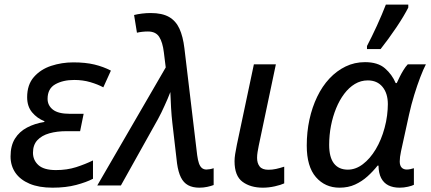

<svg xmlns="http://www.w3.org/2000/svg" viewBox="-20 -824 1913 853"><path d="M213.4 9.8Q152.8 9.8 111.3 -7.8Q69.8 -25.4 48.3 -56.6Q26.9 -87.9 26.9 -128.9Q26.9 -176.8 46.4 -208Q65.9 -239.3 100.1 -257.3Q134.3 -275.4 177.2 -282.2V-285.6Q145 -298.3 122.8 -324.7Q100.6 -351.1 100.6 -392.1Q100.6 -447.8 130.6 -481.9Q160.6 -516.1 207.5 -531.5Q254.4 -546.9 305.7 -546.9Q359.4 -546.9 399.2 -537.4Q439 -527.8 472.7 -510.3L439 -436Q414.6 -449.2 381.3 -459Q348.1 -468.8 309.6 -468.8Q259.8 -468.8 225.6 -449.5Q191.4 -430.2 191.4 -384.8Q191.4 -355.5 215.1 -336.9Q238.8 -318.4 290 -318.4H351.6L335.9 -241.2H274.9Q232.9 -241.2 199.2 -231.7Q165.5 -222.2 146 -201.2Q126.5 -180.2 126.5 -145.5Q126.5 -112.3 150.9 -90.3Q175.3 -68.4 228.5 -68.4Q277.8 -68.4 318.6 -81.5Q359.4 -94.7 393.1 -111.3V-29.8Q364.3 -14.6 318.6 -2.4Q272.9 9.8 213.4 9.8Z M865.7 9.8Q835.9 9.8 815.7 -1.2Q795.4 -12.2 783.7 -35.9Q772 -59.6 766.6 -97.7L745.6 -278.8Q742.2 -308.1 740 -345.2Q737.8 -382.3 736.8 -415Q731 -399.4 724.4 -384.3Q717.8 -369.1 710.9 -354Q704.1 -338.9 697 -324.2Q689.9 -309.6 682.1 -295.4L517.1 0H412.1L716.3 -524.4L708 -591.3Q702.6 -636.2 687.3 -660.2Q671.9 -684.1 637.2 -684.1Q623.5 -684.1 611.1 -682.6Q598.6 -681.2 588.4 -678.7L575.7 -757.3Q590.8 -761.2 610.6 -763.7Q630.4 -766.1 649.4 -766.1Q700.2 -766.1 730.7 -748.8Q761.2 -731.4 777.1 -696.8Q793 -662.1 799.3 -609.4L856 -134.8Q858.9 -112.8 863.8 -98.6Q868.7 -84.5 877 -77.6Q885.3 -70.8 897 -70.8Q903.3 -70.8 911.9 -72.3Q920.4 -73.7 929.2 -76.7V-2Q918 2.4 901.1 6.1Q884.3 9.8 865.7 9.8Z M1147.9 9.8Q1092.8 9.8 1057.4 -16.4Q1022 -42.5 1022 -107.9Q1022 -121.6 1024.7 -139.2Q1027.3 -156.7 1032.2 -180.2L1107.9 -538.1H1205.6L1129.4 -176.3Q1126.5 -162.1 1124.3 -148.4Q1122.1 -134.8 1122.1 -122.6Q1122.1 -99.1 1133.5 -84.5Q1145 -69.8 1172.4 -69.8Q1189.9 -69.8 1206.5 -73.5Q1223.1 -77.1 1242.7 -83.5V-9.3Q1228 -2.4 1201.2 3.7Q1174.3 9.8 1147.9 9.8Z M1488.3 9.8Q1424.3 9.8 1383.5 -37.1Q1342.8 -84 1342.8 -177.2Q1342.8 -237.3 1354.7 -292.5Q1366.7 -347.7 1389.2 -394.3Q1411.6 -440.9 1443.6 -475.1Q1475.6 -509.3 1515.4 -528.6Q1555.2 -547.9 1601.6 -547.9Q1658.7 -547.9 1690.2 -520.5Q1721.7 -493.2 1737.8 -455.1H1742.7Q1748 -466.8 1755.6 -482.2Q1763.2 -497.6 1772.5 -512.7Q1781.7 -527.8 1791.5 -538.1H1872.1Q1860.8 -516.6 1847.2 -481Q1833.5 -445.3 1820.3 -402.3Q1807.1 -359.4 1797.4 -315.4L1761.7 -152.3Q1758.8 -139.2 1757.3 -127.2Q1755.9 -115.2 1755.9 -106.9Q1755.9 -88.9 1764.2 -79.8Q1772.5 -70.8 1787.1 -70.8Q1793.9 -70.8 1802.7 -72.5Q1811.5 -74.2 1818.8 -76.7V-2.9Q1810.5 1.5 1792.5 5.6Q1774.4 9.8 1755.4 9.8Q1726.1 9.8 1705.3 -0.7Q1684.6 -11.2 1673.3 -33Q1662.1 -54.7 1661.6 -88.4H1657.7Q1637.2 -62.5 1612.5 -40.3Q1587.9 -18.1 1557.6 -4.2Q1527.3 9.8 1488.3 9.8ZM1525.4 -70.3Q1560.1 -70.3 1592 -94.5Q1624 -118.7 1649.2 -160.6Q1674.3 -202.6 1688.5 -255.4Q1696.3 -283.7 1699.7 -311.3Q1703.1 -338.9 1703.1 -361.3Q1703.1 -409.2 1679.4 -438Q1655.8 -466.8 1613.8 -466.8Q1583 -466.8 1556.6 -450.9Q1530.3 -435.1 1509.3 -407.2Q1488.3 -379.4 1473.4 -343Q1458.5 -306.6 1450.4 -265.1Q1442.4 -223.6 1442.4 -180.2Q1442.4 -125.5 1463.6 -97.9Q1484.9 -70.3 1525.4 -70.3ZM1610.4 -606V-619.6Q1620.1 -638.2 1631.6 -661.4Q1643.1 -684.6 1654.5 -709.7Q1666 -734.9 1676.3 -759.3Q1686.5 -783.7 1694.3 -803.7H1793.9V-790.5Q1785.6 -773.9 1772 -751Q1758.3 -728 1741.2 -702.6Q1724.1 -677.2 1705.8 -652.1Q1687.5 -627 1670.9 -606Z"/></svg>

Font: Open Sans Medium
Style: Italic
Weight: 500
Italic angle: -12°
Designer: Monotype Design Team
Foundry: Monotype Imaging Inc.
Version: Version 3.000